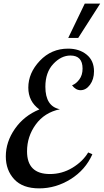

<svg xmlns="http://www.w3.org/2000/svg" viewBox="-20 -1020 572 1058"><path d="M12 -158Q12 -238 62 -310Q112 -382 197 -417Q136 -461 136 -537Q136 -618 199.5 -685Q263 -752 355 -752Q417 -752 457.5 -719Q498 -686 498 -627Q498 -583 476 -553Q454 -523 424 -523Q397 -523 377 -550Q399 -558 417 -582Q435 -606 435 -642Q435 -714 368 -714Q317 -714 273.5 -667.5Q230 -621 230 -542Q230 -434 310 -418Q225 -400 177 -334Q129 -268 129 -186Q129 -61 255 -61Q322 -61 379 -95.5Q436 -130 466 -180L489 -170Q451 -84 369.5 -33Q288 18 196 18Q105 18 58.5 -32Q12 -82 12 -158ZM356 -811 447 -1000H532L411 -811Z"/></svg>

Font: Lobster Two
Style: Italic
Weight: 400
Designer: Pablo Impallari
Foundry: Pablo Impallari. www.impallari.com
Version: Version 1.006